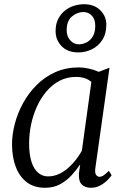

<svg xmlns="http://www.w3.org/2000/svg" viewBox="-20 -880 596 910"><path d="M432 -84Q428.5 -59.5 435.8 -50.8Q443 -42 451 -42Q461 -42 471.5 -49.2Q482 -56.5 496 -70.5L509 -49.5Q505.5 -43 492 -28.8Q478.5 -14.5 457.5 -2.2Q436.5 10 410.5 10Q383.5 10 367.8 -5.5Q352 -21 354 -57.5L360 -101Q342 -74 318.5 -48.5Q295 -23 264.2 -6.5Q233.5 10 193.5 10Q142 10 107.2 -16.2Q72.5 -42.5 54.8 -89Q37 -135.5 37 -196Q37 -242.5 50.2 -293.2Q63.5 -344 89.5 -391.5Q115.5 -439 153.8 -477.2Q192 -515.5 242.2 -538Q292.5 -560.5 354 -560.5Q376 -560.5 401.8 -554.8Q427.5 -549 448 -539.5L499 -559ZM413 -491.5Q399 -504 380.5 -509.8Q362 -515.5 340.5 -515.5Q297.5 -515.5 262.5 -497.2Q227.5 -479 200.5 -447.2Q173.5 -415.5 155 -374.8Q136.5 -334 127.2 -289Q118 -244 118 -200Q118 -148 129.2 -113.2Q140.5 -78.5 160.8 -61.2Q181 -44 207 -44Q235.5 -44 259.8 -55.5Q284 -67 304.5 -85.2Q325 -103.5 341 -124.5Q357 -145.5 368 -165.5ZM351.5 -631.5Q301 -631.5 272.2 -661Q243.5 -690.5 243.5 -732.5Q243.5 -766 255.8 -790Q268 -814 287.8 -829.8Q307.5 -845.5 331.5 -852.8Q355.5 -860 378.5 -860Q427 -860 455.5 -831.2Q484 -802.5 484 -764Q484 -719 464.2 -689.5Q444.5 -660 414.2 -645.8Q384 -631.5 351.5 -631.5ZM354 -670Q372.5 -670 390.2 -679Q408 -688 419.8 -707.2Q431.5 -726.5 431.5 -757.5Q431.5 -788 415.5 -805.5Q399.5 -823 374.5 -823Q346.5 -823 321.2 -802.2Q296 -781.5 296 -736.5Q296 -708.5 312.5 -689.2Q329 -670 354 -670Z"/></svg>

Font: Merriweather 36pt Light
Style: Italic
Weight: 300
Italic angle: -7.8°
Version: Version 2.101